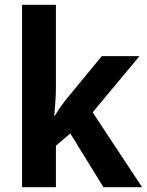

<svg xmlns="http://www.w3.org/2000/svg" viewBox="-20 -780 612 800"><path d="M213 -422Q213 -389 211 -359Q209 -329 206 -297H208Q222 -320 235 -338.5Q248 -357 264 -376L404 -546H561L366 -312L572 0H411L273 -224L213 -173V0H72V-760H213Z"/></svg>

Font: Noto Sans Tamil SemiCondensed
Style: Bold
Weight: 700
Width: 4
Designer: Jelle Bosma - Monotype Design Team
Foundry: Monotype Imaging Inc.
Version: Version 2.004; ttfautohint (v1.8.4.7-5d5b)